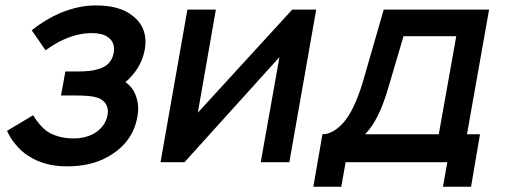

<svg xmlns="http://www.w3.org/2000/svg" viewBox="-20 -598 1863 708"><path d="M202 -550Q269.5 -578 332.5 -578Q420.5 -578 466.5 -541.5Q498 -518.5 509.5 -485.8Q521 -453 513.5 -413.5Q500.5 -345 442.5 -295Q471 -276 482.5 -240.5Q494 -204.5 486.5 -167.5Q470 -71.5 378 -20Q315.5 15.5 227 15.5Q142.5 15.5 83.5 -24Q58.5 -39.5 37 -66Q26 -79 18.5 -91.5Q11 -104 6 -115.5L102 -173Q125.5 -135 151 -115.5Q192 -87.5 253 -87.5Q291.5 -87.5 324 -104Q368.5 -129 377 -175Q381 -199 369.2 -216.2Q357.5 -233.5 333.5 -239.5Q312.5 -246 251 -246H205L221 -334.5H266.5Q316 -334.5 339.5 -342.5Q365.5 -349 380.2 -364.2Q395 -379.5 399 -402Q406.5 -442.5 377 -461.5Q357 -476 317.5 -476Q268.5 -476 214.5 -452Q198.5 -445 182 -435Q165.5 -425 148 -412.5L97 -486.5Q147.5 -526.5 202 -550Z M1047 0H941.5L1010.5 -387.5L660.5 0H572L671 -562.5H776L709.5 -182.5L1057.5 -562.5H1146Z M1702 -103H1750L1717 90.5H1613.5L1629.5 0H1254.5L1238.5 90.5H1135.5L1169 -103Q1208.5 -103 1247 -146.5Q1286 -191.5 1317 -292.5L1395 -562.5H1783.5ZM1662.5 -464.5H1468L1413.5 -280Q1377.5 -153.5 1326 -103H1598Z"/></svg>

Font: Russisch Sans SemiBold
Style: Italic
Weight: 600
Width: 4
Italic angle: -10°
Designer: Michael Sharanda (font) & Cristiano Sobral (main changes)
Foundry: Michael Sharanda
Version: Version 2.00;September 8, 2020;FontCreator 13.0.0.2681 64-bi